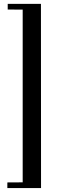

<svg xmlns="http://www.w3.org/2000/svg" viewBox="-20 -734 307 996"><path d="M18.1 212.4 97.7 211.9V-684.1L20 -684.6V-713.9H192.4L192.9 241.7H18.1Z"/></svg>

Font: Vidaloka 
Style: Regular
Weight: 400
Designer: Cyreal (www.cyreal.org)
Foundry: Cyreal (www.cyreal.org)
Version: Version 1.011